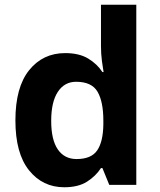

<svg xmlns="http://www.w3.org/2000/svg" viewBox="-20 -780 673 810"><path d="M251 10Q160 10 102.5 -61.5Q45 -133 45 -272Q45 -412 103 -484Q161 -556 255 -556Q314 -556 352 -533Q390 -510 412 -476H417Q414 -492 410 -522.5Q406 -553 406 -585V-760H555V0H441L412 -71H406Q384 -37 347 -13.5Q310 10 251 10ZM303 -109Q365 -109 390 -145.5Q415 -182 416 -255V-271Q416 -351 391.5 -393Q367 -435 301 -435Q252 -435 224 -392.5Q196 -350 196 -270Q196 -190 224 -149.5Q252 -109 303 -109Z"/></svg>

Font: Noto Sans Telugu
Style: Bold
Weight: 700
Designer: Jelle Bosma - Monotype Design Team
Foundry: Monotype Imaging Inc.
Version: Version 2.005; ttfautohint (v1.8.4.7-5d5b)